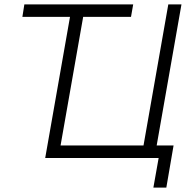

<svg xmlns="http://www.w3.org/2000/svg" viewBox="-20 -720 881 875"><path d="M82 -643H299L186 0H703L679 135H738L771 -57H694L807 -700H747L634 -57H256L359 -643H577L587 -700H91Z"/></svg>

Font: Fixel Display 20240404 Light
Style: Italic
Weight: 300
Italic angle: -10°
Designer: AlfaBravo + MacPaw
Foundry: Kyrylo Tkachov, Marchela Mozhyna, Serhii Makarenko, Maria Weinstein, Zakhar Kryvoshyya
Version: Version 1.211;Glyphs 3.2 (3225)